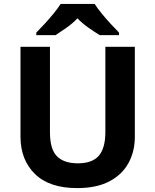

<svg xmlns="http://www.w3.org/2000/svg" viewBox="-20 -954 796 984"><path d="M671 -252Q671 -178 638.5 -118.5Q606 -59 540.5 -24.5Q475 10 375 10Q233 10 159 -62.5Q85 -135 85 -254V-714H236V-277Q236 -189 272 -153Q308 -117 379 -117Q453 -117 486.5 -156Q520 -195 520 -278V-714H671ZM465 -934Q479 -912 501.5 -884.5Q524 -857 548 -831Q572 -805 590 -787V-774H491Q465 -790 434 -811.5Q403 -833 377 -860Q351 -833 321 -812Q291 -791 265 -774H166V-787Q185 -806 208.5 -831.5Q232 -857 254.5 -884.5Q277 -912 291 -934Z"/></svg>

Font: Noto Sans Thaana
Style: Bold
Weight: 700
Designer: David Williams
Foundry: Google Inc.
Version: Version 3.001; ttfautohint (v1.8.4.7-5d5b)